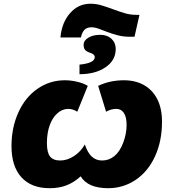

<svg xmlns="http://www.w3.org/2000/svg" viewBox="-20 -989 921 1019"><path d="M430.2 -222.2Q445.3 -177.7 467.5 -157.5Q489.7 -137.2 522 -137.2Q558.6 -137.2 587.4 -160.9Q616.2 -184.6 634 -231.9Q651.9 -279.3 651.9 -326.2Q651.9 -367.2 637.7 -389.2Q623.5 -411.1 597.2 -411.1Q569.3 -411.1 543 -396L501 -533.2Q562.5 -563 638.2 -563Q698.2 -563 743.7 -537.6Q789.1 -512.2 814.5 -463.1Q839.8 -414.1 839.8 -342.8Q839.8 -240.7 803.2 -160.2Q766.6 -79.6 700.7 -34.9Q634.8 9.8 554.2 9.8Q445.8 9.8 408.2 -53.2Q371.6 -20 332.3 -5.1Q293 9.8 243.2 9.8Q146 9.8 93.5 -48.3Q41 -106.4 41 -213.9Q41 -311.5 77.4 -392.1Q113.8 -472.7 179 -517.8Q244.1 -563 324.2 -563Q357.4 -563 391.4 -554.7Q425.3 -546.4 445.8 -533.2L390.1 -396Q366.2 -411.1 342.8 -411.1Q311 -411.1 284.9 -388.2Q258.8 -365.2 243.9 -324.5Q229 -283.7 229 -229Q229 -179.7 245.6 -158.4Q262.2 -137.2 299.8 -137.2Q336.4 -137.2 372.3 -160.4Q408.2 -183.6 430.2 -222.2ZM594.2 -729Q594.2 -668.9 540.3 -632.1Q486.3 -595.2 401.9 -595.2V-646Q482.9 -653.8 482.9 -686Q482.9 -701.2 458 -709Q440.9 -714.4 432.4 -723.4Q423.8 -732.4 423.8 -751Q423.8 -773.9 449 -789.1Q474.1 -804.2 512.2 -804.2Q548.8 -804.2 571.5 -783.2Q594.2 -762.2 594.2 -729ZM720.2 -910.2 693.8 -793.9H668.9Q634.3 -793.9 604.7 -801.8Q575.2 -809.6 550 -819.1Q524.9 -828.6 504.2 -836.4Q483.4 -844.2 465.8 -844.2Q441.9 -844.2 429 -831.5Q416 -818.8 409.2 -790H300.8Q307.6 -868.7 351.6 -918.9Q395.5 -969.2 460 -969.2Q491.2 -969.2 521 -960Q550.8 -950.7 580.6 -939.7Q610.4 -928.7 640.6 -919.4Q670.9 -910.2 703.1 -910.2Z"/></svg>

Font: Open Sans Extrabold
Style: Italic
Weight: 800
Italic angle: -12°
Foundry: Ascender Corporation
Version: Version 1.10